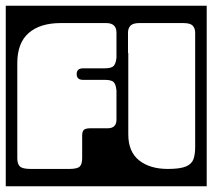

<svg xmlns="http://www.w3.org/2000/svg" viewBox="-40 -626 737 666"><path d="M-20 -606H677V20H-20ZM226 -369Q226 -389 248 -389H323Q347 -389 354.5 -397.5Q362 -406 364 -426V-513Q364 -546 328 -546H171Q99 -546 59.5 -511.5Q20 -477 20 -407V-77Q20 -57 29.2 -48.5Q38.5 -40 66 -40H200Q228.5 -40 236.8 -48.5Q245 -57 245 -77V-155Q245 -171 251.5 -176Q258 -181 273 -181H333Q364 -181 364 -211V-312Q362 -333 354.5 -341Q347 -349 323 -349H248Q226 -349 226 -369ZM404 -513V-442H405V-160Q405 -99.5 442.5 -69.8Q480 -40 542 -40Q584.5 -40 604.8 -48.5Q625 -57 631 -73.8Q637 -90.5 637 -116V-513Q637 -527.5 628.5 -536.8Q620 -546 596 -546H444Q421 -546 412.5 -536.8Q404 -527.5 404 -513Z"/></svg>

Font: Honk Rounded
Style: Regular
Weight: 400
Designer: Noopur Datye & Yesha Goshar
Foundry: Ek Type
Version: Version 1.000